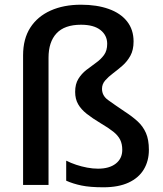

<svg xmlns="http://www.w3.org/2000/svg" viewBox="-20 -785 692 815"><path d="M547 -609Q547 -573 533.5 -548.5Q520 -524 500 -506.5Q480 -489 460 -474Q440 -459 426.5 -443.5Q413 -428 413 -408Q413 -379 438.5 -360.5Q464 -342 510 -311Q541 -291 564 -270Q587 -249 599.5 -220.5Q612 -192 612 -149Q612 -102 590.5 -66Q569 -30 526 -10Q483 10 419 10Q362 10 326 2.5Q290 -5 261 -18V-103Q281 -93 303.5 -85.5Q326 -78 350 -73.5Q374 -69 396 -69Q444 -69 471.5 -90.5Q499 -112 499 -149Q499 -174 490 -192Q481 -210 461 -226Q441 -242 407 -262Q372 -283 348 -302Q324 -321 311.5 -343Q299 -365 299 -395Q299 -428 312.5 -450Q326 -472 346.5 -488Q367 -504 387.5 -518.5Q408 -533 421.5 -551.5Q435 -570 435 -599Q435 -635 406.5 -657.5Q378 -680 324 -680Q254 -680 220 -643.5Q186 -607 186 -540V0H78V-550Q78 -620 108.5 -667.5Q139 -715 194.5 -740Q250 -765 324 -765Q391 -765 441.5 -747Q492 -729 519.5 -694Q547 -659 547 -609Z"/></svg>

Font: Noto Sans Hebrew Thin Medium
Style: Regular
Weight: 500
Version: Version 3.001